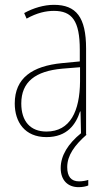

<svg xmlns="http://www.w3.org/2000/svg" viewBox="-20 -557 450 794"><path d="M258 134C258 86 288 44 338 0L336 -1V-356C336 -486 295 -537 203 -537C162 -537 118 -524 80 -503L90 -480C133 -504 170 -512 203 -512C278 -512 310 -471 310 -351V-303L237 -296C113 -284 41 -234 41 -129C41 -53 82 10 172 10C258 10 294 -43 311 -96H313L315 -6C262 37 231 86 231 138C231 189 261 217 305 217C321 217 336 214 345 210V187C337 190 321 193 307 193C274 193 258 173 258 134ZM237 -273 311 -279V-220C310 -98 271 -13 172 -13C106 -13 68 -55 68 -129C68 -219 127 -263 237 -273Z"/></svg>

Font: Noto Sans Devanagari Condensed Thin
Style: Regular
Weight: 100
Width: 3
Designer: Jelle Bosma - Monotype Design Team
Foundry: Monotype Imaging Inc.
Version: Version 2.004